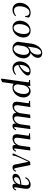

<svg xmlns="http://www.w3.org/2000/svg" viewBox="1866 -2652 1089 4861"><g transform="rotate(90 2410.5 -221.5)"><path d="M50.8 -178.2Q50.8 -231 69.3 -280.8Q87.9 -330.6 120.1 -368.4Q152.3 -406.2 199.2 -429.2Q246.1 -452.1 298.8 -452.1Q374.5 -452.1 423.8 -412.1L410.2 -314H386.2L374 -383.8Q346.2 -422.9 293.9 -422.9Q245.6 -422.9 209 -383.1Q172.4 -343.3 155.3 -286.6Q138.2 -230 138.2 -169.9Q138.2 -109.9 163.8 -71Q189.5 -32.2 240.2 -32.2Q317.9 -32.2 376 -83L390.1 -63Q318.8 6.8 226.1 6.8Q146 6.8 98.4 -45.7Q50.8 -98.1 50.8 -178.2Z M503.4 -178.2Q503.4 -231 522 -280.8Q540.5 -330.6 572.8 -368.4Q605 -406.2 651.9 -429.2Q698.7 -452.1 751.5 -452.1Q833.5 -452.1 881.1 -402.6Q928.7 -353 928.7 -272Q928.7 -219.2 909.7 -168.9Q890.6 -118.7 858.2 -79.6Q825.7 -40.5 778.6 -16.8Q731.4 6.8 678.7 6.8Q598.6 6.8 551 -45.7Q503.4 -98.1 503.4 -178.2ZM590.8 -169.9Q590.8 -128.4 599.9 -96.2Q608.9 -64 630.4 -43Q651.9 -22 683.6 -22Q713.4 -22 739.5 -38.3Q765.6 -54.7 783.9 -81.3Q802.2 -107.9 815.7 -141.8Q829.1 -175.8 835.4 -211.2Q841.8 -246.6 841.8 -279.8Q841.8 -344.7 817.9 -383.8Q793.9 -422.9 746.6 -422.9Q698.2 -422.9 661.6 -383.1Q625 -343.3 607.9 -286.6Q590.8 -230 590.8 -169.9Z M1036.6 -127.9 1085.4 -476.1Q1092.3 -525.4 1113 -573.7Q1133.8 -622.1 1163.8 -660.4Q1193.8 -698.7 1234.4 -722.4Q1274.9 -746.1 1317.4 -746.1Q1379.4 -746.1 1411.9 -716.8Q1444.3 -687.5 1444.3 -637.2Q1444.3 -579.6 1407 -529.5Q1369.6 -479.5 1319.3 -451.2Q1379.4 -442.4 1418 -393.6Q1456.5 -344.7 1456.5 -272Q1456.5 -219.2 1437.5 -168.7Q1418.5 -118.2 1386 -79.3Q1353.5 -40.5 1306.4 -16.8Q1259.3 6.8 1206.5 6.8Q1140.1 6.8 1095.5 -30Q1050.8 -66.9 1036.6 -127.9ZM1123.5 -113.8Q1131.3 -71.8 1153.8 -46.9Q1176.3 -22 1211.4 -22Q1241.2 -22 1267.6 -38.3Q1293.9 -54.7 1312.3 -81.3Q1330.6 -107.9 1343.8 -141.8Q1356.9 -175.8 1363.3 -211.2Q1369.6 -246.6 1369.6 -279.8Q1369.6 -338.4 1345.5 -375.7Q1321.3 -413.1 1279.8 -413.1Q1231.4 -413.1 1191.7 -366.5Q1151.9 -319.8 1141.6 -244.1ZM1159.7 -371.1Q1204.1 -439.5 1272.5 -450.2Q1309.6 -474.1 1336.2 -523.2Q1362.8 -572.3 1362.8 -633.8Q1362.8 -671.9 1350.8 -695.6Q1338.9 -719.2 1313.5 -719.2Q1265.1 -719.2 1228.8 -666.7Q1192.4 -614.3 1180.7 -522.9Z M1534.2 -178.2Q1534.2 -231 1552.7 -280.8Q1571.3 -330.6 1603.5 -368.4Q1635.7 -406.2 1682.6 -429.2Q1729.5 -452.1 1782.2 -452.1Q1835 -452.1 1863.8 -432.4Q1892.6 -412.6 1892.6 -377Q1892.6 -342.3 1849.6 -295.2Q1806.6 -248 1745.6 -206.8Q1684.6 -165.5 1623.5 -139.2Q1628.9 -91.3 1654.1 -61.8Q1679.2 -32.2 1723.6 -32.2Q1801.3 -32.2 1859.4 -83L1873.5 -63Q1802.2 6.8 1709.5 6.8Q1629.4 6.8 1581.8 -45.7Q1534.2 -98.1 1534.2 -178.2ZM1621.6 -168Q1702.6 -205.1 1755.1 -266.4Q1807.6 -327.6 1807.6 -382.8Q1807.6 -402.3 1801.3 -412.6Q1794.9 -422.9 1777.3 -422.9Q1729 -422.9 1692.4 -383.1Q1655.8 -343.3 1638.7 -286.6Q1621.6 -230 1621.6 -169.9Z M1971.2 274.9 2061.5 -363.8Q2064.5 -380.9 2064.5 -391.1Q2064.5 -402.8 2058.1 -407Q2051.8 -411.1 2034.2 -411.1H2004.4L2009.3 -439Q2095.7 -439 2159.2 -445.8L2157.2 -418L2150.4 -371.1Q2205.1 -452.1 2290.5 -452.1Q2356.9 -452.1 2402.1 -401.6Q2447.3 -351.1 2447.3 -272Q2447.3 -219.2 2428.2 -168.7Q2409.2 -118.2 2376.7 -79.3Q2344.2 -40.5 2297.1 -16.8Q2250 6.8 2197.3 6.8Q2142.1 6.8 2100.1 -20L2058.1 269L1978.5 303.2ZM2114.3 -113.8Q2122.1 -71.8 2144.5 -46.9Q2167 -22 2202.1 -22Q2231.9 -22 2258.3 -38.3Q2284.7 -54.7 2303 -81.3Q2321.3 -107.9 2334.5 -141.8Q2347.7 -175.8 2354 -211.2Q2360.4 -246.6 2360.4 -279.8Q2360.4 -338.4 2336.2 -375.7Q2312 -413.1 2270.5 -413.1Q2222.2 -413.1 2182.4 -366.5Q2142.6 -319.8 2132.3 -244.1Z M2532.2 -411.1 2537.1 -439Q2624.5 -439 2688 -445.8L2686 -418L2647.9 -154.8Q2644 -124.5 2644 -110.8Q2644 -85.9 2649.2 -69.6Q2654.3 -53.2 2663.8 -46.1Q2673.3 -39.1 2682.1 -36.6Q2690.9 -34.2 2703.1 -34.2Q2747.6 -34.2 2792 -81.1Q2836.4 -127.9 2847.2 -201.2L2881.3 -439L2969.2 -445.8L2967.3 -418L2929.2 -154.8Q2925.3 -124.5 2925.3 -110.8Q2925.3 -85.9 2930.4 -69.6Q2935.5 -53.2 2944.8 -46.1Q2954.1 -39.1 2962.9 -36.6Q2971.7 -34.2 2983.9 -34.2Q3011.7 -34.2 3041.7 -53.7Q3071.8 -73.2 3096.4 -112.5Q3121.1 -151.9 3127.9 -201.2L3161.1 -439L3247.1 -445.8L3245.1 -418L3202.1 -104Q3197.3 -68.8 3197.3 -58.1Q3197.3 -35.2 3210 -35.2Q3229 -35.2 3244.1 -64.9L3254.9 -86.9L3278.3 -76.2L3267.1 -54.2Q3257.8 -35.6 3246.1 -23.2Q3234.4 -10.7 3221.2 -4.4Q3208 2 3195.3 4.4Q3182.6 6.8 3168 6.8Q3139.2 6.8 3123.5 -7.1Q3107.9 -21 3107.9 -47.9Q3107.9 -55.7 3112.3 -81.1Q3081.5 -39.1 3036.9 -16.1Q2992.2 6.8 2943.4 6.8Q2841.3 6.8 2835.9 -89.8Q2807.6 -43.9 2759.8 -18.6Q2711.9 6.8 2662.1 6.8Q2555.2 6.8 2555.2 -100.1Q2555.2 -124.5 2559.1 -149.9L2589.4 -363.8Q2592.3 -380.9 2592.3 -391.1Q2592.3 -402.8 2585.9 -407Q2579.6 -411.1 2562 -411.1Z M3355 -411.1 3359.9 -439Q3447.3 -439 3510.7 -445.8L3508.8 -418L3470.7 -154.8Q3466.8 -124.5 3466.8 -110.8Q3466.8 -85.9 3471.9 -69.6Q3477.1 -53.2 3486.6 -46.1Q3496.1 -39.1 3504.9 -36.6Q3513.7 -34.2 3525.9 -34.2Q3553.7 -34.2 3583.7 -53.7Q3613.8 -73.2 3638.4 -112.5Q3663.1 -151.9 3669.9 -201.2L3702.6 -439L3789.1 -445.8L3787.1 -418L3743.7 -104Q3738.8 -68.8 3738.8 -58.1Q3738.8 -35.2 3752 -35.2Q3770.5 -35.2 3785.6 -64.9L3796.9 -86.9L3819.8 -76.2L3809.1 -54.2Q3799.8 -35.6 3788.1 -23.2Q3776.4 -10.7 3763.2 -4.4Q3750 2 3737.3 4.4Q3724.6 6.8 3710 6.8Q3681.2 6.8 3665.5 -7.1Q3649.9 -21 3649.9 -47.9Q3649.9 -58.6 3653.8 -81.1Q3623 -39.1 3578.4 -16.1Q3533.7 6.8 3484.9 6.8Q3377.9 6.8 3377.9 -100.1Q3377.9 -124.5 3381.8 -149.9L3412.1 -363.8Q3415 -380.9 3415 -391.1Q3415 -402.8 3408.7 -407Q3402.3 -411.1 3384.8 -411.1Z M3866.7 -19 4048.8 -397.9Q4061 -423.8 4070.3 -432.1Q4079.6 -440.4 4103 -441.9L4158.7 -445.8L4231 -90.8Q4237.8 -57.6 4244.6 -46.4Q4251.5 -35.2 4259.8 -35.2Q4278.8 -35.2 4293.9 -64.9L4304.7 -86.9L4327.6 -76.2L4316.9 -54.2Q4298.8 -19 4273.2 -6.1Q4247.6 6.8 4213.9 6.8Q4185.1 6.8 4168.2 -9.8Q4151.4 -26.4 4144 -64L4076.7 -396Q4072.3 -390.6 4064 -374L3960 -146Q3921.9 -62 3917 1Q3898.9 2.4 3874 7.8Z M4380.9 -62Q4380.9 -95.2 4398.7 -122.3Q4416.5 -149.4 4444.3 -166.3Q4472.2 -183.1 4509.8 -194.6Q4547.4 -206.1 4583.3 -211.2Q4619.1 -216.3 4656.7 -217.8L4667.5 -290Q4671.9 -315.4 4671.9 -334Q4671.9 -358.9 4666.7 -375.2Q4661.6 -391.6 4652.1 -398.9Q4642.6 -406.2 4633.8 -408.7Q4625 -411.1 4612.8 -411.1Q4581.5 -411.1 4546.9 -385Q4512.2 -358.9 4488.8 -314L4465.8 -325.2Q4491.7 -388.7 4545.2 -420.4Q4598.6 -452.1 4653.8 -452.1Q4760.7 -452.1 4760.7 -345.2Q4760.7 -320.3 4756.8 -294.9L4726.6 -104Q4721.7 -68.8 4721.7 -58.1Q4721.7 -35.2 4734.9 -35.2Q4753.4 -35.2 4768.6 -64.9L4779.8 -86.9L4802.7 -76.2L4791.5 -54.2Q4760.3 6.8 4691.9 6.8Q4663.1 6.8 4647.5 -7.1Q4631.8 -21 4631.8 -47.9Q4631.8 -60.5 4633.8 -80.1Q4604.5 -39.1 4560.3 -16.1Q4516.1 6.8 4466.8 6.8Q4422.4 6.8 4401.6 -12Q4380.9 -30.8 4380.9 -62ZM4465.8 -80.1Q4465.8 -57.1 4477.5 -45.7Q4489.3 -34.2 4507.8 -34.2Q4551.3 -34.2 4594 -77.4Q4636.7 -120.6 4651.9 -190.9Q4465.8 -184.6 4465.8 -80.1Z"/></g></svg>

Font: Dihjauti
Style: Bold Italic
Weight: 700
Italic angle: -9°
Designer: T. Christopher White
Version: Version 3.0.0